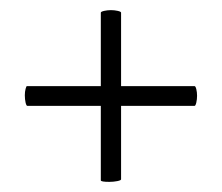

<svg xmlns="http://www.w3.org/2000/svg" viewBox="-20 -379 438 379"><path d="M369 -190Q369 -183 367.5 -176.5Q366 -170 364 -170H219V-25Q219 -23 211.5 -21.5Q204 -20 196 -20Q179 -20 179 -23V-170H34Q32 -170 30.5 -176.5Q29 -183 29 -191Q29 -198 30.5 -203.5Q32 -209 33 -209H179V-354Q179 -356 185.5 -357.5Q192 -359 199 -359Q206 -359 212.5 -357.5Q219 -356 219 -354V-209H364Q366 -209 367.5 -203Q369 -197 369 -190Z"/></svg>

Font: Cormorant Upright
Style: Regular
Weight: 400
Designer: Christian Thalmann (Catharsis Fonts)
Foundry: Catharsis Fonts
Version: Version 3.302